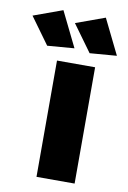

<svg xmlns="http://www.w3.org/2000/svg" viewBox="-165 -825 586 878"><g transform="rotate(10 128.0 -386.0)"><path d="M68 -540H245V0H68ZM254 -772 334 -609 209 -599 119 -723ZM57 -772 137 -609 12 -599 -78 -723Z"/></g></svg>

Font: Alexandria
Style: Bold
Weight: 700
Designer: Mohamed Gaber
Foundry: Kief Type Foundry
Version: Version 5.100